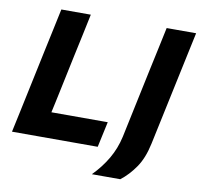

<svg xmlns="http://www.w3.org/2000/svg" viewBox="-91 -810 1109 1062"><g transform="rotate(10 463.0 -279.0)"><path d="M17 0Q29.5 -57.5 40.8 -111Q52 -164.5 66.5 -232.5L117.5 -473.5Q132.5 -543 144.2 -598.5Q156 -654 168.5 -713H334Q321.5 -653 309.8 -597.8Q298 -542.5 283 -473L238 -259.5Q231 -227 225 -198.5Q219 -170 213 -143.5H529.5L498.5 0ZM493 155Q544 103 577.2 45.8Q610.5 -11.5 625.5 -79L676 -318L709 -474Q724 -543.5 735.8 -598.8Q747.5 -654 760 -713H925.5Q913 -654.5 901.2 -599.2Q889.5 -544 874.5 -473.5L844 -330Q829.5 -261 815.5 -195.8Q801.5 -130.5 788.5 -69Q771 14.5 734.2 67.5Q697.5 120.5 652.5 155Z"/></g></svg>

Font: Commissioner
Style: Bold Italic
Weight: 700
Italic angle: -12°
Designer: Kostas Bartsokas
Foundry: Kostas Bartsokas
Version: Version 1.000; ttfautohint (v1.8.3)